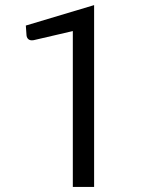

<svg xmlns="http://www.w3.org/2000/svg" viewBox="-20 -742 603 762"><path d="M353.5 -721.7V0H269V-618.7L113.3 -582.5Q110.8 -582 106.4 -582Q96.7 -582 91.1 -587.9Q85.4 -593.8 85 -605L82.5 -640.6Z"/></svg>

Font: Lycee Sans
Style: Regular
Weight: 400
Designer: Justin Alvin
Foundry: Alkove Design
Version: Version 1.030